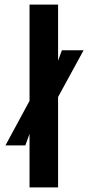

<svg xmlns="http://www.w3.org/2000/svg" viewBox="-20 -820 390 840"><path d="M109.2 0V-234.3L90.9 -183.9H3.9L109.2 -378.7V-800H234.1V-554.7L250.8 -600H345.7L234.1 -395.6V0Z"/></svg>

Font: Big Shoulders Thin
Style: Regular
Weight: 100
Designer: Patric King
Foundry: XO Type Co
Version: Version 2.002